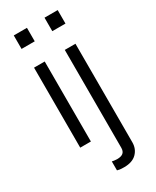

<svg xmlns="http://www.w3.org/2000/svg" viewBox="-235 -783 862 1060"><g transform="rotate(-30 196.0 -252.5)"><path d="M64 0V-510H132V0ZM56 -634V-720H140V-634ZM221 215Q202 215 192.5 213.5Q183 212 177 210V153Q182 154 190.5 155.5Q199 157 209 157Q235 157 247.5 146.5Q260 136 260 114V-510H328V118Q328 160 300.5 187.5Q273 215 221 215ZM252 -634V-720H336V-634Z"/></g></svg>

Font: Instrument Sans Condensed
Style: Regular
Weight: 400
Width: 3
Designer: Rodrigo Fuenzalida
Foundry: fragTYPE
Version: Version 1.000;gftools[0.9.28]